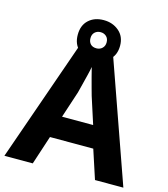

<svg xmlns="http://www.w3.org/2000/svg" viewBox="-127 -980 945 1079"><g transform="rotate(15 346.0 -440.5)"><path d="M527 0 472 -168H220L165 0H0L251 -717H439L692 0ZM387 -451Q383 -466 374.5 -496Q366 -526 358 -557.5Q350 -589 345 -609Q341 -586 333.5 -556.5Q326 -527 319 -498.5Q312 -470 307 -451L256 -296H437ZM343 -648Q289 -648 255.5 -679Q222 -710 222 -764Q222 -819 255.5 -850Q289 -881 343 -881Q395 -881 431.5 -850Q468 -819 468 -765Q468 -710 432 -679Q396 -648 343 -648ZM343 -717Q363 -717 376.5 -730Q390 -743 390 -764Q390 -786 376.5 -798.5Q363 -811 343 -811Q323 -811 309.5 -798.5Q296 -786 296 -764Q296 -743 308 -730Q320 -717 343 -717Z"/></g></svg>

Font: Noto Sans Thai Looped
Style: Bold
Weight: 700
Designer: Sasikarn Vongin, Ben Mitchell
Foundry: The Fontpad Ltd
Version: Version 1.001; ttfautohint (v1.8.4.7-5d5b)